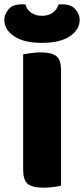

<svg xmlns="http://www.w3.org/2000/svg" viewBox="-42 -859 388 887"><path d="M159 8Q106 8 85.5 -10Q65 -28 65 -75V-608Q77 -610 100 -613.5Q123 -617 146 -617Q196 -617 218 -600Q240 -583 240 -534V-1Q229 2 206 5Q183 8 159 8ZM152 -786Q183 -786 202.5 -801Q222 -816 228 -838Q233 -839 237 -839Q241 -839 246 -839Q287 -839 306.5 -816Q326 -793 326 -767Q326 -722 281 -691.5Q236 -661 152 -661Q68 -661 23 -691.5Q-22 -722 -22 -767Q-22 -793 -2.5 -816Q17 -839 58 -839Q63 -839 67 -839Q71 -839 76 -838Q81 -816 101 -801Q121 -786 152 -786Z"/></svg>

Font: Baloo Bhaina 2 ExtraBold
Style: Regular
Weight: 800
Designer: Yesha Goshar, Manish Minz, Shuchita Grover and Ek Type
Foundry: Ek Type
Version: Version 1.640;hotconv 1.0.111;makeotfexe 2.5.65597; ttfautoh